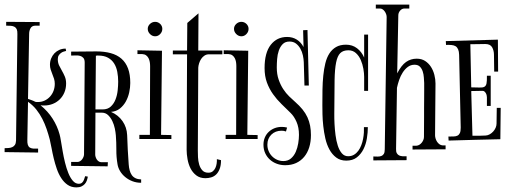

<svg xmlns="http://www.w3.org/2000/svg" viewBox="-24 -728 2228 837"><path d="M98.1 -296.9Q105.5 -294.4 113.5 -291.5Q121.6 -288.6 129.9 -284.2Q132.8 -283.2 135.5 -283.2Q138.2 -283.2 141.1 -283.2Q157.2 -283.2 170.7 -289.6Q184.1 -295.9 194.1 -306.9Q204.1 -317.9 209.5 -332.3Q214.8 -346.7 214.8 -362.8Q214.8 -374 211.7 -384.3Q208.5 -394.5 204.3 -404.5Q200.2 -414.6 197 -424.6Q193.8 -434.6 193.8 -445.8Q193.8 -460.4 199 -473.1Q204.1 -485.8 213.1 -495.4Q222.2 -504.9 234.6 -510.5Q247.1 -516.1 262.2 -516.1L264.2 -505.9Q260.3 -504.9 254.2 -503.2Q248 -501.5 242.2 -497.3Q236.3 -493.2 232.2 -486.8Q228 -480.5 228 -470.2Q228 -454.6 233.6 -442.9Q239.3 -431.2 246.1 -419.4Q252.9 -407.7 258.5 -394.5Q264.2 -381.3 264.2 -363.8Q264.2 -342.8 256.8 -325.2Q249.5 -307.6 236.6 -294.9Q223.6 -282.2 206.1 -275.1Q188.5 -268.1 168 -268.1Q166.5 -268.1 162.4 -268.1Q158.2 -268.1 152.8 -269Q184.6 -243.2 205.3 -210.7Q226.1 -178.2 235.8 -142.1Q238.8 -131.8 241.9 -111.8Q245.1 -91.8 249.3 -67.9Q253.4 -43.9 259.5 -19Q265.6 5.9 273.9 26.4Q282.2 46.9 293.5 60.1Q304.7 73.2 319.8 73.2Q326.7 73.2 331.1 70.3Q335.4 67.4 338.4 62.7Q341.3 58.1 343.3 52Q345.2 45.9 347.2 40L358.9 42Q357.4 50.8 354.5 59.1Q351.6 67.4 345.7 74Q339.8 80.6 331.1 84.7Q322.3 88.9 309.1 88.9Q287.1 88.9 271 77.9Q254.9 66.9 243.2 48.8Q231.4 30.8 223.6 8.1Q215.8 -14.6 210.2 -37.8Q204.6 -61 200.7 -82.8Q196.8 -104.5 192.9 -120.1Q187 -142.6 179.2 -165.5Q171.4 -188.5 160.4 -210Q149.4 -231.4 134.3 -250.5Q119.1 -269.5 98.1 -284.2L95.2 -119.1Q94.7 -104.5 97.4 -96.4Q100.1 -88.4 106 -84.7Q111.8 -81.1 120.6 -80.3Q129.4 -79.6 142.1 -80.1V-63L-3.9 -64.9V-82Q4.9 -82 13.7 -82.8Q22.5 -83.5 29.5 -86.7Q36.6 -89.8 41 -96.4Q45.4 -103 45.9 -115.2L51.8 -579.1Q52.2 -592.8 49.1 -600.1Q45.9 -607.4 39.3 -611.1Q32.7 -614.7 23.4 -615.5Q14.2 -616.2 2.9 -616.2V-632.8L148.9 -631.8V-616.2H130.9Q115.2 -616.2 109.1 -605Q103 -593.8 103 -580.1Z M417 -21H446.3L445.3 -2.9L286.1 -4.9V-22H314Q319.8 -22 325.2 -25.4Q330.6 -28.8 334.2 -33.7Q337.9 -38.6 340.1 -44.4Q342.3 -50.3 342.3 -55.2L345.2 -455.1Q345.2 -468.8 339.6 -475.3Q334 -481.9 325.4 -484.4Q316.9 -486.8 306.4 -486.3Q295.9 -485.8 286.1 -485.8V-502.9Q314 -502.9 341.1 -503.4Q368.2 -503.9 396 -503.9Q431.2 -503.9 458.7 -496.3Q486.3 -488.8 505.4 -472.2Q524.4 -455.6 534.2 -429.4Q543.9 -403.3 543.9 -366.2Q543.9 -346.7 539.3 -325.4Q534.7 -304.2 524.7 -285.9Q514.6 -267.6 498.8 -254.9Q482.9 -242.2 460 -240.2Q491.7 -226.6 510.3 -199.7Q528.8 -172.9 530.3 -139.2Q531.2 -106.9 533 -75Q534.7 -43 537.1 -11.2Q538.1 2.9 541.3 14.6Q544.4 26.4 550.5 35.2Q556.6 43.9 566.7 48.8Q576.7 53.7 591.3 54.2V68.8Q570.8 68.8 553.2 62Q535.6 55.2 522 43.9Q508.3 32.7 499.5 18.1Q490.7 3.4 488.3 -12.2Q482.9 -43 483.2 -74.7Q483.4 -106.4 481 -138.2Q480 -150.9 476.6 -167.7Q473.1 -184.6 465.8 -200Q458.5 -215.3 447.3 -226.1Q436 -236.8 420.4 -236.8H392.1L391.1 -54.2Q391.1 -48.8 393.1 -43Q395 -37.1 398.4 -32.2Q401.9 -27.3 406.7 -24.2Q411.6 -21 417 -21ZM423.3 -251Q445.8 -251 459.2 -263.7Q472.7 -276.4 479.7 -294.7Q486.8 -313 489 -334Q491.2 -355 491.2 -372.1Q491.2 -394 487.3 -414.8Q483.4 -435.5 473.6 -451.2Q463.9 -466.8 447 -476.3Q430.2 -485.8 404.3 -485.8Q401.4 -485.8 398.9 -485.8Q396.5 -485.8 394 -484.9L392.1 -251Z M683.6 -602.1Q683.6 -589.4 674.3 -579.6Q665 -569.8 652.3 -569.8Q639.6 -569.8 629.9 -579.6Q620.1 -589.4 620.1 -602.1Q620.1 -614.7 629.9 -623.8Q639.6 -632.8 652.3 -632.8Q665 -632.8 674.3 -623.8Q683.6 -614.7 683.6 -602.1ZM723.1 -139.2V-122.1H583.5V-140.1H629.4L630.4 -439.9Q630.4 -448.7 628.9 -457.8Q627.4 -466.8 623.5 -474.4Q619.6 -481.9 613 -486.8Q606.4 -491.7 596.2 -492.2H575.2V-508.8L682.1 -506.8L678.2 -140.1Z M840.3 -507.8H945.3V-491.2H886.2Q876 -491.2 867.4 -485.6Q858.9 -480 853 -471.2Q847.2 -462.4 844 -452.1Q840.8 -441.9 840.3 -433.1L838.4 -71.8Q838.4 -59.6 839.1 -43Q839.8 -26.4 844.2 -11.2Q848.6 3.9 857.9 14.4Q867.2 24.9 884.3 24.9Q896 24.9 903.3 19Q910.6 13.2 914.8 4.4Q918.9 -4.4 920.4 -14.6Q921.9 -24.9 921.4 -34.2L939.5 -29.8Q939.5 -6.3 933.3 9Q927.2 24.4 917.7 33.2Q908.2 42 896 45.4Q883.8 48.8 871.6 48.8Q847.7 48.8 831.8 36.6Q815.9 24.4 806.6 6.1Q797.4 -12.2 793.5 -34.2Q789.6 -56.2 789.6 -75.2L791.5 -491.2H729.5V-507.8H791.5L792.5 -627.9L841.3 -669.9Z M1059.6 -602.1Q1059.6 -589.4 1050.3 -579.6Q1041 -569.8 1028.3 -569.8Q1015.6 -569.8 1005.9 -579.6Q996.1 -589.4 996.1 -602.1Q996.1 -614.7 1005.9 -623.8Q1015.6 -632.8 1028.3 -632.8Q1041 -632.8 1050.3 -623.8Q1059.6 -614.7 1059.6 -602.1ZM1099.1 -139.2V-122.1H959.5V-140.1H1005.4L1006.3 -439.9Q1006.3 -448.7 1004.9 -457.8Q1003.4 -466.8 999.5 -474.4Q995.6 -481.9 989 -486.8Q982.4 -491.7 972.2 -492.2H951.2V-508.8L1058.1 -506.8L1054.2 -140.1Z M1322.3 -355H1303.2L1300.3 -457Q1299.8 -470.7 1296.4 -486.6Q1293 -502.4 1285.4 -515.9Q1277.8 -529.3 1266.4 -538.1Q1254.9 -546.9 1238.3 -546.9Q1219.2 -546.9 1208.3 -535.6Q1197.3 -524.4 1191.4 -507.3Q1185.5 -490.2 1184.1 -470.5Q1182.6 -450.7 1182.6 -434.1Q1182.6 -404.3 1190.7 -381.1Q1198.7 -357.9 1210.7 -339.6Q1222.7 -321.3 1236.6 -307.9Q1250.5 -294.4 1262.2 -284.2Q1281.2 -267.6 1294.7 -251Q1308.1 -234.4 1316.2 -216.8Q1324.2 -199.2 1327.9 -179.9Q1331.5 -160.6 1331.5 -139.2Q1331.5 -109.9 1324 -85.7Q1316.4 -61.5 1302 -44.2Q1287.6 -26.9 1266.8 -17.3Q1246.1 -7.8 1219.2 -7.8Q1199.7 -7.8 1182.6 -14.2Q1165.5 -20.5 1152.6 -32.2Q1139.6 -43.9 1132.1 -60.3Q1124.5 -76.7 1124.5 -97.2Q1124.5 -114.3 1130.6 -128.7Q1136.7 -143.1 1147.7 -153.3Q1158.7 -163.6 1173.1 -169.2Q1187.5 -174.8 1204.6 -174.8Q1216.3 -174.8 1227.5 -171.9L1222.7 -154.8Q1217.8 -156.7 1212.9 -157.5Q1208 -158.2 1203.6 -158.2Q1176.3 -158.2 1158.9 -141.1Q1141.6 -124 1141.6 -97.2Q1141.6 -82.5 1147 -69.6Q1152.3 -56.6 1161.9 -46.9Q1171.4 -37.1 1184.1 -31.5Q1196.8 -25.9 1211.4 -25.9Q1231.4 -25.9 1244.6 -37.4Q1257.8 -48.8 1265.4 -66.2Q1272.9 -83.5 1276.1 -103.3Q1279.3 -123 1279.3 -140.1Q1279.3 -172.4 1268.8 -196.5Q1258.3 -220.7 1242.7 -235.8Q1223.1 -254.9 1202.9 -274.7Q1182.6 -294.4 1166.3 -317.4Q1149.9 -340.3 1139.6 -368.2Q1129.4 -396 1129.4 -431.2Q1129.4 -498 1156.2 -532.5Q1183.1 -566.9 1227.5 -566.9Q1251.5 -566.9 1269.8 -555.4Q1288.1 -543.9 1299.3 -522.9L1297.4 -596.2L1316.4 -597.2Z M1580.6 -332H1563.5V-393.1Q1563.5 -408.2 1560.1 -428.2Q1556.6 -448.2 1548.8 -466.3Q1541 -484.4 1527.6 -496.6Q1514.2 -508.8 1494.6 -508.8Q1471.7 -508.8 1459.2 -496.3Q1446.8 -483.9 1441.2 -455.3Q1435.5 -426.8 1434.6 -379.6Q1433.6 -332.5 1433.6 -263.2Q1433.6 -252 1433.3 -231.7Q1433.1 -211.4 1434.3 -187.5Q1435.5 -163.6 1438.7 -138.7Q1441.9 -113.8 1448.5 -93.3Q1455.1 -72.8 1466.1 -59.8Q1477.1 -46.9 1493.7 -46.9Q1508.3 -46.9 1519.3 -53.5Q1530.3 -60.1 1538.1 -70.8Q1545.9 -81.5 1551 -95Q1556.2 -108.4 1558.8 -122.6Q1561.5 -136.7 1562.3 -150.1Q1563 -163.6 1562.5 -173.8H1579.6Q1579.6 -150.4 1575.4 -124.8Q1571.3 -99.1 1560.5 -77.6Q1549.8 -56.2 1531.7 -42Q1513.7 -27.8 1485.4 -27.8Q1459.5 -27.8 1441.7 -41.3Q1423.8 -54.7 1412.1 -76.2Q1400.4 -97.7 1394.3 -124.5Q1388.2 -151.4 1385.3 -178.2Q1382.3 -205.1 1381.8 -229.5Q1381.3 -253.9 1381.3 -270Q1381.3 -303.7 1381.8 -336.4Q1382.3 -369.1 1385.3 -398.2Q1388.2 -427.2 1394.3 -452.1Q1400.4 -477.1 1411.9 -494.9Q1423.3 -512.7 1440.9 -522.9Q1458.5 -533.2 1484.4 -533.2Q1512.2 -533.2 1532.5 -517.6Q1552.7 -502 1563.5 -477.1V-577.1H1580.6Z M1702.6 -79.1Q1702.1 -66.9 1705.8 -60.3Q1709.5 -53.7 1715.8 -50.5Q1722.2 -47.4 1730.7 -46.9Q1739.3 -46.4 1748.5 -46.9V-29.8L1603.5 -28.8V-45.9Q1613.8 -45.4 1622.8 -45.4Q1631.8 -45.4 1638.7 -48.1Q1645.5 -50.8 1649.4 -57.4Q1653.3 -64 1653.3 -77.1L1661.6 -653.8Q1661.6 -659.7 1659.4 -666Q1657.2 -672.4 1653.3 -678Q1649.4 -683.6 1644 -687.3Q1638.7 -690.9 1632.3 -690.9H1614.3V-708H1760.3V-690.9H1739.3Q1728 -690.9 1720.2 -681.6Q1712.4 -672.4 1712.4 -661.1L1707.5 -408.2Q1725.6 -443.4 1746.1 -457.8Q1766.6 -472.2 1792.5 -472.2Q1814 -472.2 1829.3 -462.2Q1844.7 -452.1 1854.7 -436.5Q1864.7 -420.9 1869.6 -401.6Q1874.5 -382.3 1874.5 -363.8Q1874.5 -307.6 1873.5 -251Q1872.6 -194.3 1872.6 -138.2Q1872.6 -131.8 1874.8 -124.3Q1877 -116.7 1881.3 -110.1Q1885.7 -103.5 1891.8 -99.1Q1897.9 -94.7 1905.3 -94.2H1918.5V-77.1L1774.4 -76.2V-92.8H1791.5Q1798.3 -93.3 1804.2 -96.9Q1810.1 -100.6 1814.5 -106Q1818.8 -111.3 1821.5 -117.9Q1824.2 -124.5 1824.2 -130.9Q1824.2 -176.3 1824.7 -219.7Q1824.7 -238.3 1824.7 -258.1Q1824.7 -277.8 1825 -297.1Q1825.2 -316.4 1825.2 -334Q1825.2 -351.6 1825.2 -366.2Q1824.7 -376.5 1823.7 -390.4Q1822.8 -404.3 1818.8 -416.5Q1814.9 -428.7 1806.6 -437.3Q1798.3 -445.8 1783.2 -445.8Q1766.6 -445.8 1753.9 -436.3Q1741.2 -426.8 1731.7 -412.1Q1722.2 -397.5 1716.1 -379.6Q1710 -361.8 1706.5 -345.2Z M2030.3 -347.2Q2052.2 -347.2 2066.2 -346.4Q2080.1 -345.7 2087.4 -349.6Q2094.7 -353.5 2096.9 -364.3Q2099.1 -375 2098.6 -397.9H2115.2V-266.1H2098.6V-304.2Q2098.6 -308.1 2097.4 -313Q2096.2 -317.9 2093.8 -322Q2091.3 -326.2 2087.9 -329.1Q2084.5 -332 2079.6 -332L2030.3 -331.1L2035.6 -136.2Q2050.8 -136.2 2064.9 -136.2Q2079.1 -136.2 2093.3 -137.2Q2102.5 -137.7 2111.1 -142.6Q2119.6 -147.5 2126.2 -154.8Q2132.8 -162.1 2136.7 -171.1Q2140.6 -180.2 2140.6 -189L2141.6 -257.8H2158.7L2157.2 -121.1Q2101.1 -120.1 2044.4 -118.4Q1987.8 -116.7 1931.6 -115.2L1930.7 -132.8Q1943.4 -132.8 1953.4 -133.1Q1963.4 -133.3 1970.2 -136.7Q1977.1 -140.1 1980.7 -147.9Q1984.4 -155.8 1984.4 -170.9V-173.8L1977.5 -488.8Q1977.1 -503.9 1973.1 -512.9Q1969.2 -522 1962.2 -526.4Q1955.1 -530.8 1944.6 -531.7Q1934.1 -532.7 1920.4 -532.2L1919.4 -548.8L2146.5 -555.2L2147.5 -416H2130.4L2129.4 -488.8Q2129.4 -507.8 2121.3 -522Q2113.3 -536.1 2091.3 -536.1Q2074.7 -536.1 2058.8 -535.6Q2043 -535.2 2026.4 -535.2Z"/></svg>

Font: Bigelow Rules
Style: Regular
Weight: 400
Designer: Astigmatic (AOETI)
Foundry: Astigmatic (AOETI)
Version: Version 1.001